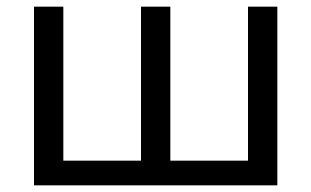

<svg xmlns="http://www.w3.org/2000/svg" viewBox="-20 -556 934 576"><path d="M82 0V-536H170V-74H403V-536H491V-74H724V-536H812V0Z"/></svg>

Font: Noto Sans Ambassadori
Style: Regular
Weight: 400
Designer: Monotype Design Team
Foundry: Monotype Imaging Inc.
Version: Version 2.013